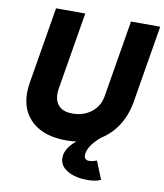

<svg xmlns="http://www.w3.org/2000/svg" viewBox="-97 -779 913 1067"><g transform="rotate(10 360.0 -245.5)"><path d="M55 -211Q55 -235 60 -267L132 -700H297L225 -267Q222 -251 222 -235Q222 -189 248 -164.5Q274 -140 322 -140Q386 -140 430 -175Q474 -210 483 -267L555 -700H720L648 -267Q635 -188 597.5 -129Q560 -70 501 -34Q464 -1 448 25.5Q432 52 432 76Q432 89 439.5 96Q447 103 458 103Q476 103 503 94L544 195Q517 209 469 209Q400 209 355.5 183Q311 157 311 111Q311 58 372 9Q348 13 315 13Q192 13 123.5 -47Q55 -107 55 -211Z"/></g></svg>

Font: Oak Sans ExtraBold
Style: Italic
Weight: 800
Italic angle: -9.49998°
Foundry: Erik Kennedy, Walven
Version: Version 1.000